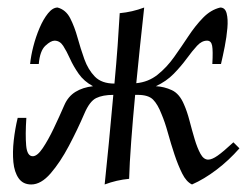

<svg xmlns="http://www.w3.org/2000/svg" viewBox="-20 -475 666 510"><path d="M63 15Q41 15 29.5 -1.5Q18 -18 15.5 -44.5Q13 -71 16.5 -102Q20 -133 27 -162H50Q47 -117 49.5 -88.5Q52 -60 67 -60Q79 -60 93.5 -81.5Q108 -103 123 -134.5Q138 -166 151 -196Q161 -219 180.5 -231Q200 -243 227 -246Q203 -259 189 -279Q175 -299 166 -319Q157 -339 148 -353Q139 -367 125 -367Q115 -367 100.5 -353.5Q86 -340 83 -305H60Q62 -326 68.5 -351.5Q75 -377 85 -400.5Q95 -424 107.5 -439.5Q120 -455 133 -455Q155 -449 166.5 -426.5Q178 -404 186 -375Q194 -346 204 -318Q214 -290 232 -271.5Q250 -253 284 -253Q289 -306 292.5 -354.5Q296 -403 298 -440Q331 -443 363 -455Q363 -455 360 -427Q357 -399 352 -353Q347 -307 342 -254Q374 -257 398.5 -276.5Q423 -296 442.5 -323.5Q462 -351 480.5 -379Q499 -407 519.5 -428Q540 -449 565 -455Q578 -455 582 -439.5Q586 -424 584 -400.5Q582 -377 577 -351.5Q572 -326 567 -305H544Q546 -340 543.5 -353.5Q541 -367 530 -367Q516 -367 503.5 -353.5Q491 -340 476 -319.5Q461 -299 441.5 -279Q422 -259 394 -246Q416 -245 436.5 -235.5Q457 -226 469 -197Q477 -179 483.5 -154Q490 -129 497 -105.5Q504 -82 512.5 -66.5Q521 -51 533 -51Q543 -51 558 -61.5Q573 -72 600 -97L616 -81Q588 -49 555 -24Q522 1 490 15Q475 8 464 -14Q453 -36 443.5 -64.5Q434 -93 426 -122Q418 -151 409 -172Q399 -198 386.5 -210.5Q374 -223 346 -223H339Q333 -160 328.5 -99.5Q324 -39 323 0Q290 3 258 15Q263 -31 269 -94Q275 -157 281 -223Q253 -223 235.5 -214.5Q218 -206 204 -173Q186 -131 163 -87.5Q140 -44 114.5 -14.5Q89 15 63 15Z"/></svg>

Font: Bona Nova SC
Style: Italic
Weight: 400
Italic angle: -4°
Designer: Mateusz Machalski
Foundry: Capitalics
Version: Version 4.001; ttfautohint (v1.8.4.7-5d5b)